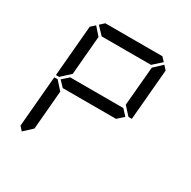

<svg xmlns="http://www.w3.org/2000/svg" viewBox="-203 -1199 1350 1354"><g transform="rotate(30 472.0 -522.5)"><path d="M145.5 -44.9 117.2 -76.2 153.3 -490.2H180.7L184.6 -485.4L240.2 -423.8L212.9 -107.4ZM186.5 -514.6 182.6 -509.8H155.3L191.4 -923.8L225.6 -955.1L281.2 -892.6L253.9 -576.2ZM240.2 -968.8 274.4 -1000H739.3L768.6 -968.8L700.2 -907.2H297.9ZM726.6 -499 675.8 -453.1V-454.1H244.1V-453.1L199.2 -500L252 -546.9V-545.9H683.6ZM781.2 -955.1 809.6 -923.8 773.4 -509.8H747.1L742.2 -513.7L686.5 -575.2L714.8 -892.6Z"/></g></svg>

Font: my7seg
Style: Book
Weight: 400
Italic angle: -5°
Designer: Keshikan(Twitter:@keshinomi_88pro)
Version: Version 0.46